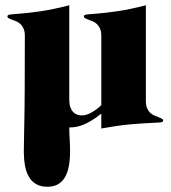

<svg xmlns="http://www.w3.org/2000/svg" viewBox="-20 -482 651 732"><path d="M536.1 -97.2Q536.1 -80.1 541 -69.1Q545.9 -58.1 553.2 -51.5Q560.5 -44.9 569.1 -41.3Q577.6 -37.6 585 -34.9Q592.3 -32.2 597.2 -29.5Q602.1 -26.9 602.1 -22Q602.1 -16.1 589.6 -15.1Q577.1 -14.2 549.1 -12.9Q521 -11.7 476.1 -7.8Q431.2 -3.9 366.2 7.8V-48.8Q347.2 -33.7 330.6 -23.4Q314 -13.2 299.3 -7.1Q284.7 -1 271 1.5Q257.3 3.9 244.1 3.9Q244.1 24.4 245.6 47.4Q247.1 70.3 247.1 96.2Q247.1 127 242.4 151.6Q237.8 176.3 227.5 193.8Q217.3 211.4 200.7 220.7Q184.1 230 160.2 230Q134.8 230 117.4 219.7Q100.1 209.5 89.8 191.4Q79.6 173.3 75.2 148.9Q70.8 124.5 70.8 96.2Q71.3 60.1 71.8 32.2Q72.3 4.4 72.8 -22.5Q73.2 -49.3 73.7 -77.9Q74.2 -106.4 74.2 -144L74.7 -345.2Q74.7 -362.3 69.8 -373Q64.9 -383.8 57.6 -390.6Q50.3 -397.5 41.5 -400.9Q32.7 -404.3 25.4 -407Q18.1 -409.7 13.2 -412.4Q8.3 -415 8.3 -419.9Q8.3 -425.8 20.8 -427Q33.2 -428.2 61.3 -430.4Q89.4 -432.6 134.3 -439Q179.2 -445.3 244.1 -461.9V-102.1Q244.1 -85.4 248 -74Q252 -62.5 258.5 -55.4Q265.1 -48.3 273.7 -45.2Q282.2 -42 291 -42Q310.5 -42 330.6 -54Q350.6 -65.9 366.2 -81.1V-345.2Q366.2 -362.3 361.3 -373Q356.4 -383.8 349.1 -390.6Q341.8 -397.5 333 -400.9Q324.2 -404.3 316.9 -407Q309.6 -409.7 304.7 -412.4Q299.8 -415 299.8 -419.9Q299.8 -425.8 312.3 -427Q324.7 -428.2 352.8 -430.4Q380.9 -432.6 426 -439Q471.2 -445.3 536.1 -461.9Z"/></svg>

Font: XB Zar
Style: Bold
Weight: 700
Designer: Behnam
Foundry: Irmug
Version: Version 8.005 2009